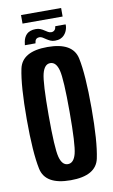

<svg xmlns="http://www.w3.org/2000/svg" viewBox="-87 -812 509 863"><g transform="rotate(-10 167.0 -381.0)"><path d="M164.5 3.5Q280.5 3.5 296.5 -72.2Q312.5 -148 312.5 -300Q312.5 -453 296.5 -528.8Q280.5 -604.5 164.5 -604.5Q49 -604.5 33 -528.8Q17 -453 17 -300Q17 -148 33 -72.2Q49 3.5 164.5 3.5ZM164.5 -70Q138 -70 127.5 -110.5Q117 -151 117 -300Q117 -449.5 127.5 -490.2Q138 -531 164.5 -531Q191.5 -531 202 -490.2Q212.5 -449.5 212.5 -300Q212.5 -151 202 -110.5Q191.5 -70 164.5 -70ZM203.5 -626.5Q218.5 -626.5 228.5 -630.8Q238.5 -635 245.2 -642Q252 -649 256 -657Q260 -665 262 -674.2Q264 -683.5 263 -690.5H216Q215.5 -686 213.5 -680.2Q211.5 -674.5 206.5 -670.8Q201.5 -667 194.5 -667Q186.5 -667 179.5 -670.8Q172.5 -674.5 164.8 -680Q157 -685.5 148 -689.2Q139 -693 127 -693Q113 -693 102.5 -689.2Q92 -685.5 85.2 -678.8Q78.5 -672 74.5 -663.5Q70.5 -655 69 -646.5Q67.5 -638 66.5 -630H115Q115.5 -635 117.2 -641Q119 -647 124 -650.5Q129 -654 137 -654Q144 -654 151 -649.8Q158 -645.5 165.8 -640.2Q173.5 -635 182.5 -630.8Q191.5 -626.5 203.5 -626.5ZM73 -727.5H256V-766.5H73Z"/></g></svg>

Font: Anybody ExtraCondensed Medium
Style: Regular
Weight: 500
Width: 2
Version: Version 1.113;gftools[0.9.25]